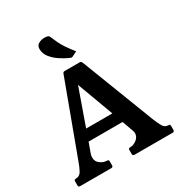

<svg xmlns="http://www.w3.org/2000/svg" viewBox="-206 -1039 1103 1179"><g transform="rotate(-30 346.0 -449.5)"><path d="M608 -136Q622 -100 635.5 -76.5Q649 -53 673 -53Q682 -53 684 -49.5Q686 -46 686 -40V-13Q686 0 673 0H403Q390 0 390 -13V-40Q390 -46 392 -49.5Q394 -53 403 -53Q427 -53 449.5 -70.5Q472 -88 472 -114Q472 -123 467 -136L440 -211H199L172 -136Q169 -124 169 -114Q169 -86 192 -69.5Q215 -53 238 -53Q247 -53 249 -49.5Q251 -46 251 -40V-13Q251 0 238 0H18Q5 0 5 -13V-40Q5 -46 7 -49.5Q9 -53 18 -53Q45 -53 58.5 -77.5Q72 -102 84 -136L274 -649Q277 -660 289 -660H395Q405 -660 410 -649ZM226 -288H412L317 -545ZM410 -729 377 -713Q373 -710 369 -710Q365 -710 361 -712Q357 -714 353 -715Q326 -727 295.5 -747Q265 -767 243.5 -794Q222 -821 222 -854Q222 -877 240 -888Q258 -899 283 -899Q292 -899 302 -897Q312 -895 316 -887Q328 -859 338.5 -836.5Q349 -814 365.5 -789.5Q382 -765 410 -729Z"/></g></svg>

Font: Young Serif
Style: Regular
Weight: 400
Designer: Bastien Sozeau
Foundry: NBR — Bastien Sozeau
Version: Version 3.004; ttfautohint (v1.8.4.7-5d5b);gftools[0.9.33]